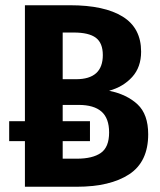

<svg xmlns="http://www.w3.org/2000/svg" viewBox="-20 -712 610 732"><path d="M545 -200Q545 -95 472.5 -47.5Q400 0 272 0H75V-174H15V-250H75V-692H247Q378 -692 448 -648.5Q518 -605 518 -515Q518 -456 484 -418.5Q450 -381 396 -366Q464 -352 504.5 -314Q545 -276 545 -200ZM219 -588V-410H270Q372 -410 372 -502Q372 -548 345.5 -568Q319 -588 261 -588ZM396 -207Q396 -261 367 -286.5Q338 -312 280 -312H219V-250H323V-174H219V-107H273Q333 -107 364.5 -129Q396 -151 396 -207Z"/></svg>

Font: Fira Sans Condensed SemiBold
Style: Regular
Weight: 600
Width: 3
Designer: bBox Type GmbH & Carrois Corporate GbR & Edenspiekermann AG
Foundry: bBox Type GmbH & Carrois Corporate GbR & Edenspiekermann AG
Version: Version 4.301